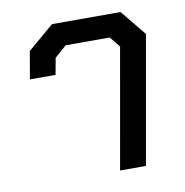

<svg xmlns="http://www.w3.org/2000/svg" viewBox="-68 -623 662 687"><g transform="rotate(-10 263.5 -279.0)"><path d="M391 -437 360 -475H200L157 -437L146 -377H53L70 -477L165 -558H414L490 -465L408 0H314Z"/></g></svg>

Font: Chakra Petch Medium
Style: Italic
Weight: 500
Italic angle: -10°
Designer: Katatrad Aksorn Co.,Ltd.
Foundry: Cadson Demak Co.,Ltd.
Version: Version 1.000; ttfautohint (v1.6)